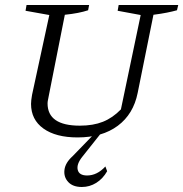

<svg xmlns="http://www.w3.org/2000/svg" viewBox="-20 -541 732 767"><path d="M290 8Q203 8 153.5 -27.5Q104 -63 104 -126Q104 -139 108 -162L177 -481L82 -498L86 -521H336L332 -500Q314 -494 291 -489.5Q268 -485 239 -482L175 -159Q173 -148 171.5 -141Q170 -134 170 -128Q170 -39 299 -39Q352 -39 391 -54.5Q430 -70 463 -104L542 -481L450 -498L454 -521H692L687 -500Q669 -495 646.5 -490.5Q624 -486 593 -482L530 -170Q513 -85 450.5 -38.5Q388 8 290 8ZM307 206Q271 206 252.5 186Q234 166 237.5 137.5Q241 109 270 83L367 -17H390L309 85Q285 115 290.5 137.5Q296 160 328 160Q368 160 401 124L408 143Q391 173 364.5 189.5Q338 206 307 206Z"/></svg>

Font: Piazzolla SC Light
Style: Italic
Weight: 300
Italic angle: -11.3°
Designer: Juan Pablo del Peral
Foundry: Huerta Tipografica
Version: Version 1.330